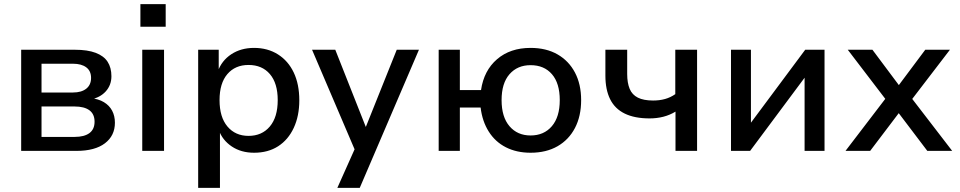

<svg xmlns="http://www.w3.org/2000/svg" viewBox="-20 -734 4670 934"><path d="M83 0V-492H344Q406 -492 445.5 -477Q485 -462 503.5 -433.5Q522 -405 522 -363Q522 -320 494.5 -289.5Q467 -259 420 -250V-257Q459 -253 485.5 -237Q512 -221 525.5 -195.5Q539 -170 539 -137Q539 -74 490.5 -37Q442 0 352 0ZM182 -68H343Q390 -68 415 -86.5Q440 -105 440 -142Q440 -179 415 -197.5Q390 -216 343 -216H182ZM182 -284H335Q376 -284 399.5 -302.5Q423 -321 423 -355Q423 -389 399.5 -406.5Q376 -424 335 -424H182Z M663 -604V-714H786V-604ZM672 0V-492H778V0Z M944 180V-492H1044V-385H1039Q1058 -439 1105 -470Q1152 -501 1216 -501Q1282 -501 1332 -469.5Q1382 -438 1409 -381Q1436 -324 1436 -246Q1436 -170 1409 -112Q1382 -54 1333 -22.5Q1284 9 1216 9Q1153 9 1107.5 -21.5Q1062 -52 1044 -102H1050V180ZM1189 -73Q1254 -73 1292.5 -118.5Q1331 -164 1331 -247Q1331 -329 1293 -373.5Q1255 -418 1189 -418Q1124 -418 1086 -373.5Q1048 -329 1048 -247Q1048 -164 1086.5 -118.5Q1125 -73 1189 -73Z M1621 180 1718 -37V23L1498 -492H1611L1768 -95H1751L1910 -492H2018L1730 180Z M2561 9Q2493 9 2441 -17.5Q2389 -44 2357.5 -94Q2326 -144 2318 -211H2217V0H2114V-492H2217V-296H2320Q2334 -391 2398 -446Q2462 -501 2561 -501Q2637 -501 2692 -469.5Q2747 -438 2777 -381Q2807 -324 2807 -247Q2807 -169 2777 -111.5Q2747 -54 2692 -22.5Q2637 9 2561 9ZM2561 -75Q2626 -75 2664.5 -120Q2703 -165 2703 -247Q2703 -329 2665 -373Q2627 -417 2561 -417Q2497 -417 2458.5 -373Q2420 -329 2420 -247Q2420 -165 2458.5 -120Q2497 -75 2561 -75Z M3266 0V-191Q3238 -174 3206.5 -166Q3175 -158 3140 -158Q3067 -158 3019 -181.5Q2971 -205 2948 -251.5Q2925 -298 2925 -366V-492H3031V-374Q3031 -331 3043 -302Q3055 -273 3083 -259Q3111 -245 3157 -245Q3189 -245 3215.5 -252.5Q3242 -260 3265 -276V-492H3371V0Z M3536 0V-492H3633V-117H3618L3897 -492H3991V0H3894V-376H3909L3629 0Z M4093 0 4307 -280 4308 -225 4104 -492H4224L4363 -306H4342L4481 -492H4601L4398 -227L4399 -277L4612 0H4491L4341 -198H4363L4213 0Z"/></svg>

Font: NunitoSans_10ptSemiBold
Style: Regular
Weight: 600
Designer: Vernon Adams
Foundry: Vernon Adams
Version: Version 3.101;gftools[0.9.27]